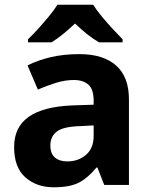

<svg xmlns="http://www.w3.org/2000/svg" viewBox="-20 -786 639 816"><path d="M317 -556Q419 -556 473.5 -507.5Q528 -459 528 -364V0H423L394 -74H390Q354 -30 315.5 -10Q277 10 208 10Q136 10 88 -32Q40 -74 40 -161Q40 -246 102 -289.5Q164 -333 287 -338L378 -341V-358Q378 -407 355.5 -426.5Q333 -446 294 -446Q257 -446 218 -434Q179 -422 141 -405L97 -508Q140 -530 195.5 -543Q251 -556 317 -556ZM321 -250Q249 -248 221.5 -227Q194 -206 194 -168Q194 -133 213.5 -116.5Q233 -100 266 -100Q313 -100 345.5 -128Q378 -156 378 -208V-253ZM376 -766Q390 -743 413 -715.5Q436 -688 459.5 -662.5Q483 -637 501 -619V-606H401Q375 -621 350 -641Q325 -661 299 -686Q272 -661 249 -642Q226 -623 199 -606H99V-619Q118 -637 141.5 -663Q165 -689 187.5 -716Q210 -743 224 -766Z"/></svg>

Font: Noto Sans Georgian Bold
Style: Regular
Weight: 700
Designer: Monotype Design Team, Akaki Razmadze
Foundry: Google LLC
Version: Version 2.005; ttfautohint (v1.8.4.7-5d5b)